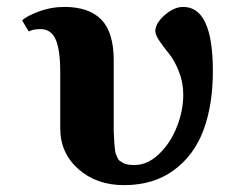

<svg xmlns="http://www.w3.org/2000/svg" viewBox="-20 -522 667 554"><path d="M308.1 -348.1V-144Q308.6 -137.2 309.1 -124.8Q309.6 -112.3 310.1 -106.9Q310.5 -101.6 311.5 -91.8Q312.5 -82 314.2 -77.9Q315.9 -73.7 318.8 -67.1Q321.8 -60.5 325.9 -57.6Q330.1 -54.7 335.9 -51.5Q341.8 -48.3 349.9 -47.1Q357.9 -45.9 368.2 -45.9Q405.8 -45.9 438.7 -77.4Q471.7 -108.9 490.2 -155.8Q508.8 -202.6 508.8 -249Q508.8 -284.2 496.1 -315.9Q483.4 -347.7 468.5 -366Q453.6 -384.3 440.9 -402.6Q428.2 -420.9 428.2 -432.1Q428.2 -454.6 455.1 -478.3Q481.9 -502 508.8 -502Q594.2 -502 594.2 -316.9Q594.2 -219.2 567.1 -146.5Q540 -73.7 481.4 -30.8Q422.9 12.2 337.9 12.2Q258.3 12.2 206.1 -34.2Q153.8 -80.6 153.8 -151.9V-313Q153.8 -378.4 140.6 -408.2Q127.4 -438 97.2 -438Q75.2 -438 63 -431.2L43.9 -462.9Q54.7 -474.6 90.8 -488.3Q127 -502 166 -502Q236.8 -502 272.5 -465.3Q308.1 -428.7 308.1 -348.1Z"/></svg>

Font: Linguistics Pro
Style: Bold
Weight: 700
Designer: Stefan Peev, Context Ltd
Foundry: Stefan Peev, Context Ltd
Version: Version 001.000